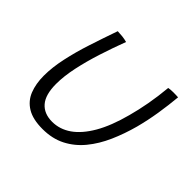

<svg xmlns="http://www.w3.org/2000/svg" viewBox="-136 -683 861 861"><g transform="rotate(45 294.5 -252.5)"><path d="M498 -507Q502.5 -508 511 -508.8Q519.5 -509.5 528 -509.5Q536 -509.5 545.5 -509.2Q555 -509 559 -508.5Q554 -454 545 -397.2Q536 -340.5 521.5 -285.5Q504.5 -223 480 -167.5Q455.5 -112 420.5 -69.2Q385.5 -26.5 338.2 -2.2Q291 22 229.5 22Q168 22 131.8 0Q95.5 -22 80 -61.2Q64.5 -100.5 64.5 -151.5Q64.5 -204 77.8 -265.5Q91 -327 112.8 -393.5Q134.5 -460 158 -527Q164 -526.5 172.2 -526Q180.5 -525.5 187.5 -525Q196 -524 204.2 -522.5Q212.5 -521 218.5 -519Q196 -459.5 175.5 -396Q155 -332.5 142.2 -272.8Q129.5 -213 129.5 -164.5Q129.5 -96 157.5 -63.8Q185.5 -31.5 237 -31.5Q285 -31.5 326.8 -60.5Q368.5 -89.5 402.8 -148.5Q437 -207.5 461 -298Q473.5 -343.5 483 -395.8Q492.5 -448 498 -507Z"/></g></svg>

Font: Grandstander Thin ExtraLight
Style: Italic
Weight: 250
Italic angle: -15°
Version: Version 1.200